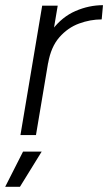

<svg xmlns="http://www.w3.org/2000/svg" viewBox="-46 -522 418 742"><path d="M33 0 117 -500H177L93 0ZM104 -276Q118 -357 156 -407Q194 -457 246 -479.5Q298 -502 352 -502L347 -447Q303 -447 259.5 -431Q216 -415 183.5 -378Q151 -341 140 -278ZM-26 200 43 64H115L31 200Z"/></svg>

Font: Figtree Light Light
Style: Italic
Weight: 300
Italic angle: -9.5°
Version: Version 2.000